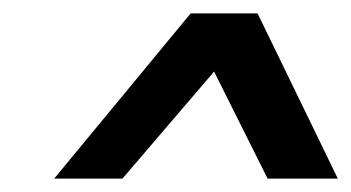

<svg xmlns="http://www.w3.org/2000/svg" viewBox="-20 -723 525 287"><path d="M61 -456H163L300 -616L380 -456H485L365 -703H265Z"/></svg>

Font: Geom SemiBold
Style: Bold Italic
Weight: 600
Italic angle: -10°
Version: Version 1.102